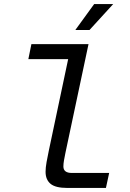

<svg xmlns="http://www.w3.org/2000/svg" viewBox="-20 -928 640 948"><path d="M313 0Q254 0 229.5 -20.5Q205 -41 205 -80Q205 -100 210 -128Q215 -156 221 -184L325 -676L358 -636H120L135 -710H417L303 -173Q299 -153 296 -136.5Q293 -120 293 -106Q293 -90 303.5 -82Q314 -74 335 -74H519L503 0ZM352 -780 445 -908H539L422 -780Z"/></svg>

Font: Geist Mono
Style: Italic
Weight: 400
Italic angle: -12°
Monospace: yes
Designer: Basement.studio, Andrés Briganti, Mateo Zaragoza
Foundry: Basement.studio, Vercel, Andrés Briganti, Guido Ferreyra, Mateo Zaragoza
Version: Version 1.500